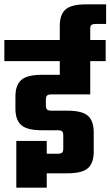

<svg xmlns="http://www.w3.org/2000/svg" viewBox="-40 -820 508 883"><path d="M-20 -636H446V-539H-20ZM35 -172H175V43H35ZM235 -593H375V-386H197Q183 -386 177 -381Q171 -376 171 -363V-334Q171 -321 177 -316Q183 -311 197 -311H269Q339 -311 365 -287Q391 -263 391 -212V-122Q391 -71 365 -47Q339 -23 269 -23H145V-113H226Q240 -113 245.5 -118Q251 -123 251 -136V-198Q251 -211 245.5 -216Q240 -221 226 -221H153Q84 -221 57.5 -245Q31 -269 31 -319V-377Q31 -428 57.5 -452Q84 -476 153 -476H235ZM448 -710H401Q387 -710 381 -705.5Q375 -701 375 -688V-625H235V-702Q235 -753 261.5 -776.5Q288 -800 357 -800H448Z"/></svg>

Font: Teko Light SemiBold
Style: Regular
Weight: 600
Version: Version 2.000;gftools[0.9.28.dev9+g7d2139d.d20230707]